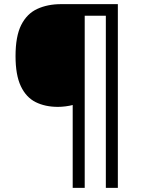

<svg xmlns="http://www.w3.org/2000/svg" viewBox="-20 -780 695 927"><path d="M549 127H491V-704H389V127H331V-273Q316 -269 296.5 -266.5Q277 -264 260 -264Q198 -264 152 -287Q106 -310 80.5 -364Q55 -418 55 -509Q55 -605 82.5 -659.5Q110 -714 160 -737Q210 -760 275 -760H549Z"/></svg>

Font: Noto Sans Old North Arabian
Style: Regular
Weight: 400
Designer: Monotype Design Team
Foundry: Monotype Imaging Inc.
Version: Version 2.001; ttfautohint (v1.8.4.7-5d5b)